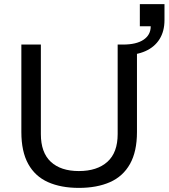

<svg xmlns="http://www.w3.org/2000/svg" viewBox="-20 -903 821 935"><path d="M364 12Q277 12 214 -16Q151 -44 117.5 -104.5Q84 -165 84 -260V-686H179V-250Q179 -160 227.5 -115Q276 -70 364 -70Q453 -70 503 -115Q553 -160 553 -250V-686H647V-260Q647 -165 613 -104.5Q579 -44 515.5 -16Q452 12 364 12ZM579 -634V-686Q644 -686 679 -709.5Q714 -733 714 -775H661V-883H781V-805Q781 -751 757 -712.5Q733 -674 688 -654Q643 -634 579 -634Z"/></svg>

Font: Archivo SemiBold
Style: Regular
Weight: 400
Version: Version 2.001